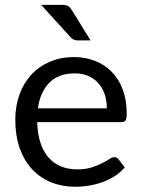

<svg xmlns="http://www.w3.org/2000/svg" viewBox="-20 -744 568 772"><path d="M481.5 -71Q465 -51 442 -36.2Q419 -21.5 392.8 -12Q366.5 -2.5 338.5 2.2Q310.5 7 283 7Q230.5 7 186.2 -10.8Q142 -28.5 109.8 -62.8Q77.5 -97 59.5 -147.5Q41.5 -198 41.5 -263.5Q41.5 -316.5 57.8 -362.5Q74 -408.5 104.5 -442.2Q135 -476 179 -495.2Q223 -514.5 278 -514.5Q323.5 -514.5 362.2 -499.2Q401 -484 429.2 -455.2Q457.5 -426.5 473.5 -384.2Q489.5 -342 489.5 -288Q489.5 -267 485 -260Q480.5 -253 468 -253H129.5Q131 -205 142.8 -169.5Q154.5 -134 175.5 -110.2Q196.5 -86.5 225.5 -74.8Q254.5 -63 290.5 -63Q324 -63 348.2 -70.8Q372.5 -78.5 390 -87.5Q407.5 -96.5 419.2 -104.2Q431 -112 439.5 -112Q450.5 -112 456.5 -103.5ZM409.5 -308.5Q409.5 -339.5 400.8 -365.2Q392 -391 375.2 -409.8Q358.5 -428.5 334.5 -438.8Q310.5 -449 280 -449Q216 -449 178.8 -411.8Q141.5 -374.5 132.5 -308.5ZM230 -724.5Q246.5 -724.5 254.5 -719.2Q262.5 -714 269.5 -702.5L344 -581.5H293Q282.5 -581.5 276 -584.8Q269.5 -588 262.5 -595.5L145.5 -724.5Z"/></svg>

Font: Lato
Style: Regular
Weight: 400
Designer: Lukasz Dziedzic with Adam Twardoch and Botio Nikoltchev
Foundry: tyPoland Lukasz Dziedzic
Version: Version 2.010; 2014-09-01; http://www.latofonts.com/; ttfaut